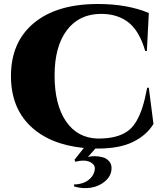

<svg xmlns="http://www.w3.org/2000/svg" viewBox="-20 -734 833 967"><path d="M729.5 -292 752.9 -109.9Q719.7 -54.2 651.4 -20Q583 14.2 472.2 14.2H460.4L422.4 57.1Q436.5 52.2 457 52.5Q477.5 52.7 497.6 58.1Q517.6 63.5 530.8 79.6Q543.9 95.7 541.5 120.1Q538.6 154.3 508.3 179.7Q478 205.1 437.3 211.4Q396.5 217.8 353 205.1L353.5 194.8Q376 194.8 397.5 187.7Q418.9 180.7 436.5 162.8Q454.1 145 457.5 119.1Q460 99.6 442.6 87.4Q425.3 75.2 402.6 75Q379.9 74.7 359.9 81.1L355 70.8L402.3 11.2Q229.5 -5.9 132.3 -99.9Q35.2 -193.8 35.2 -351.1Q35.2 -522 150.6 -617.9Q266.1 -713.9 473.1 -713.9Q621.6 -713.9 729.5 -668.5L719.7 -477.1H711.4Q682.1 -578.1 627 -621.1Q571.8 -664.1 489.7 -664.1Q378.9 -664.1 316.9 -582Q254.9 -500 254.9 -354Q254.9 -207 312.3 -123Q369.6 -39.1 472.2 -36.1Q521.5 -36.1 556.9 -44.7Q592.3 -53.2 618.9 -70.8Q645.5 -88.4 664.6 -119.6Q683.6 -150.9 696.8 -191.7Q710 -232.4 721.2 -292Z"/></svg>

Font: Cinzel Black
Style: Regular
Weight: 900
Designer: Natanael Gama
Version: Version 1.001;PS 001.001;hotconv 1.0.56;makeotf.lib2.0.21325